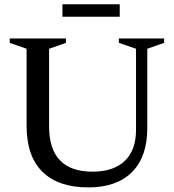

<svg xmlns="http://www.w3.org/2000/svg" viewBox="-20 -846 796 878"><path d="M602 -251.5V-623L523.5 -650V-670H730.5V-650L653.5 -623V-259.5Q653.5 -129 583.5 -59Q513.5 11 384 11Q247 11 174.2 -60.2Q101.5 -131.5 101.5 -272V-623L24.5 -650V-670H281.5V-650L204.5 -623V-268.5Q204.5 -61 403 -61Q499 -61 550.5 -110.2Q602 -159.5 602 -251.5ZM265.5 -769.5V-826.5H527.5V-769.5Z"/></svg>

Font: Newsreader Text Medium
Style: Regular
Weight: 500
Designer: Hugues Gentile
Foundry: Production Type
Version: Version 1.002